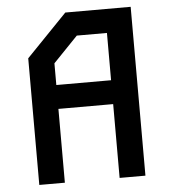

<svg xmlns="http://www.w3.org/2000/svg" viewBox="-51 -746 702 793"><g transform="rotate(-5 300.0 -350.0)"><path d="M249 -700 80 -525V0H186V-306H413V0H520V-700ZM186 -495 288 -601H413V-405H186Z"/></g></svg>

Font: Kode Mono SemiBold
Style: Regular
Weight: 600
Monospace: yes
Designer: Isa Ozler
Foundry: Kadena LLC
Version: Version 1.206;gftools[0.9.28]